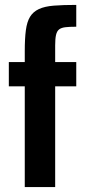

<svg xmlns="http://www.w3.org/2000/svg" viewBox="-20 -763 351 783"><path d="M81 0V-411H16V-510H81V-554Q81 -606 85.5 -640Q90 -674 102.5 -694.5Q115 -715 138.5 -726Q162 -737 199.5 -740Q237 -743 291 -743V-654Q263 -654 246.5 -652Q230 -650 221 -643Q212 -636 208.5 -620.5Q205 -605 205 -578V-510H291V-411H205V0Z"/></svg>

Font: Saira Condensed
Style: Bold
Weight: 700
Width: 3
Designer: Hector Gatti with collaboration of the Omnibus-Type team
Foundry: Omnibus-Type
Version: Version 1.101